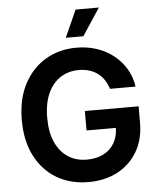

<svg xmlns="http://www.w3.org/2000/svg" viewBox="-62 -1001 874 1063"><g transform="rotate(-5 375.0 -469.0)"><path d="M387.7 9.8Q286.6 9.8 210.2 -35.6Q133.8 -81.1 91.1 -164.6Q48.3 -248 48.3 -362.8Q48.3 -480.5 92.5 -564.2Q136.7 -647.9 212.6 -692.6Q288.6 -737.3 383.8 -737.3Q444.8 -737.3 497.3 -719.7Q549.8 -702.1 590.8 -669.4Q631.8 -636.7 658 -592.3Q684.1 -547.9 691.9 -494.1H549.8Q541.5 -521.5 526.9 -543.5Q512.2 -565.4 491.5 -581.1Q470.7 -596.7 444.3 -604.7Q418 -612.8 386.2 -612.8Q328.6 -612.8 284.2 -584Q239.7 -555.2 214.6 -499.5Q189.5 -443.8 189.5 -364.3Q189.5 -284.2 214.4 -228.8Q239.3 -173.3 283.9 -144Q328.6 -114.7 388.7 -114.7Q442.4 -114.7 481.7 -135Q521 -155.3 542.2 -192.6Q563.5 -230 563.5 -280.8L594.2 -275.9H400.4V-383.8H699.2V-294.9Q699.2 -200.2 658.9 -132.1Q618.7 -64 548.6 -27.1Q478.5 9.8 387.7 9.8ZM330.6 -796.9 398.4 -947.8H527.8L428.2 -796.9Z"/></g></svg>

Font: Inter Cardless
Style: Bold
Weight: 700
Designer: Rasmus Andersson
Foundry: rsms
Version: Version 4.001;git-9221beed3